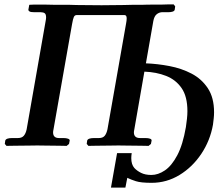

<svg xmlns="http://www.w3.org/2000/svg" viewBox="-20 -667 1005 879"><path d="M955 -96Q942 -23 901.5 37.5Q861 98 802 134Q743 170 674 170Q625 170 602 162.5Q579 155 567 149Q563 147 563 147Q562 149 562 151Q562 152 560 161Q558 170 556.5 179.5Q555 189 554 192H488L516 34H583Q582 40 581.5 46Q581 52 581 57Q581 86 595 102Q607 115 626 124.5Q645 134 673 134Q704 134 735 113Q766 92 791.5 44Q817 -4 831 -85Q834 -105 836 -123.5Q838 -142 838 -158Q838 -225 811.5 -263.5Q785 -302 740.5 -319.5Q696 -337 641 -339L595 -75Q594 -71 593.5 -67Q593 -63 593 -61Q593 -35 621 -35H646Q659 -35 667 -32Q675 -29 674 -23L671 -8L660 1Q660 1 644.5 0.5Q629 0 606 0Q583 0 560 -0.5Q537 -1 522 -1Q509 -1 486.5 -0.5Q464 0 440.5 0Q417 0 401 0.5Q385 1 385 1L377 -8L379 -23Q382 -35 411 -35H433Q451 -35 459.5 -45.5Q468 -56 472 -75L557 -558Q560 -573 560 -583Q560 -598 550 -598H331Q322 -598 318 -589Q314 -580 310 -557L225 -75Q224 -71 223.5 -67Q223 -63 223 -61Q223 -35 250 -35H271Q283 -35 291.5 -32Q300 -29 299 -23L296 -8L285 1Q285 1 270 0.5Q255 0 232.5 0Q210 0 188 -0.5Q166 -1 151 -1Q138 -1 114.5 -0.5Q91 0 67 0Q43 0 26.5 0.5Q10 1 10 1L2 -8L4 -23Q7 -35 36 -35H62Q80 -35 89 -45.5Q98 -56 102 -75L189 -571Q190 -576 190.5 -580Q191 -584 191 -587Q191 -602 184.5 -606.5Q178 -611 167 -611H138Q120 -611 114.5 -615Q109 -619 110 -623L114 -645L137 -646H183Q207 -645 231 -645Q255 -645 261 -645Q279 -645 296.5 -645Q314 -645 331 -644Q355 -644 385.5 -643.5Q416 -643 445 -643Q471 -643 496 -643.5Q521 -644 546 -644Q565 -645 588 -645Q611 -645 631 -645Q633 -645 648 -645.5Q663 -646 683 -646Q703 -646 721 -646Q737 -647 756 -647Q775 -647 775 -647L782 -638L780 -623Q778 -611 748 -611H720Q707 -610 696.5 -601Q686 -592 682 -571L648 -377Q701 -375 756 -364.5Q811 -354 857 -330Q903 -306 931.5 -263Q960 -220 960 -153Q960 -140 958.5 -125.5Q957 -111 955 -96Z"/></svg>

Font: Libertinus Serif Semibold Italic
Style: Regular
Weight: 600
Italic angle: -11.5°
Designer: Philipp H. Poll, Khaled Hosny
Foundry: Caleb Maclennan
Version: Version 7.051;RELEASE